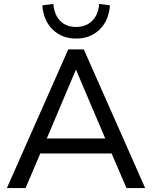

<svg xmlns="http://www.w3.org/2000/svg" viewBox="-20 -956 773 976"><path d="M15 0 327 -705H406L718 0H623L537 -200L580 -176H152L195 -200L110 0ZM365 -600 209 -231 185 -252H547L524 -231L367 -600ZM367 -760Q295 -760 248 -805.5Q201 -851 195 -929L251 -936Q256 -881 286 -850Q316 -819 367 -819Q417 -819 448.5 -850Q480 -881 484 -936L539 -929Q533 -851 486 -805.5Q439 -760 367 -760Z"/></svg>

Font: Nunito Sans 12pt Medium
Style: Regular
Weight: 500
Designer: Vernon Adams
Foundry: Vernon Adams
Version: Version 3.101;gftools[0.9.27]